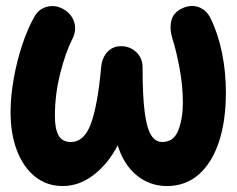

<svg xmlns="http://www.w3.org/2000/svg" viewBox="-20 -560 797 647"><path d="M199.2 -525.9Q223.6 -509.3 230.7 -482.9Q237.8 -456.5 224.1 -429.2Q200.7 -383.3 182.9 -312.5Q165 -241.7 165 -169.4Q165 -125.5 177.5 -103.5Q189.9 -81.5 218.8 -81.5Q263.7 -81.5 286.4 -143.3Q309.1 -205.1 320.8 -333Q323.7 -365.7 342.3 -385.3Q360.8 -404.8 388.2 -404.3Q418.5 -404.3 439.5 -384Q460.4 -363.8 460.4 -334Q460.4 -237.8 467.5 -182.6Q474.6 -127.4 489.3 -104.5Q503.9 -81.5 526.4 -81.5Q565.4 -81.5 580.8 -120.8Q596.2 -160.2 596.2 -214.8Q596.2 -269.5 585.2 -329.3Q574.2 -389.2 560.5 -431.6Q550.8 -463.4 557.6 -491.2Q564.5 -519 595.7 -532.7Q624.5 -545.4 650.4 -535.6Q676.3 -525.9 689.9 -497.6Q714.4 -447.8 727.8 -383.3Q741.2 -318.8 741.2 -247.6Q741.2 -152.8 717.8 -82Q694.3 -11.2 649.9 27.8Q605.5 66.9 543 66.9Q485.4 66.9 441.4 31.5Q397.5 -3.9 376.5 -70.3Q346.2 -10.3 297.1 28.3Q248 66.9 191.4 66.9Q137.7 66.9 98.1 35.2Q58.6 3.4 37.1 -52.7Q15.6 -108.9 15.6 -182.1Q15.6 -234.9 26.1 -294.2Q36.6 -353.5 54.7 -408.2Q72.8 -462.9 95.2 -502.4Q110.8 -531.2 140.9 -537.8Q170.9 -544.4 199.2 -525.9Z"/></svg>

Font: Mikhak-DS1-FD ExtraBold
Style: Regular
Weight: 800
Designer: Amin Abedi
Version: Version 3.2